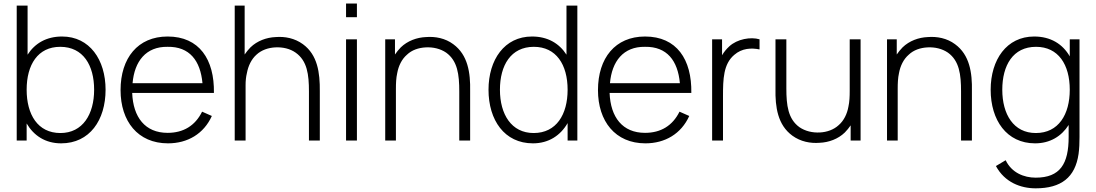

<svg xmlns="http://www.w3.org/2000/svg" viewBox="-20 -781 6092 1067"><path d="M325 -578.1C238.5 -578.1 174 -540.6 133.3 -477.1V-750H72.9V0H128.1V-94.8C167.7 -27.1 232.3 15.6 319.8 15.6C478.1 15.6 566.7 -113.5 566.7 -282.3C566.7 -449 478.1 -578.1 325 -578.1ZM315.6 -41.7C189.6 -41.7 128.1 -144.8 128.1 -282.3C128.1 -421.9 190.6 -520.8 314.6 -520.8C442.7 -520.8 503.1 -417.7 503.1 -282.3C503.1 -145.8 439.6 -41.7 315.6 -41.7Z M714.6 -264.6H1168.8C1171.9 -451 1087.5 -578.1 911.5 -578.1C745.8 -578.1 650 -458.3 650 -280.2C650 -107.3 745.8 15.6 913.5 15.6C1022.9 15.6 1112.5 -37.5 1157.3 -136.5L1103.1 -160.4C1064.6 -82.3 999 -42.7 911.5 -42.7C786.5 -42.7 719.8 -129.2 714.6 -264.6ZM911.5 -520.8C1033.3 -522.9 1093.8 -443.8 1105.2 -318.8H716.7C727.1 -439.6 790.6 -522.9 911.5 -520.8Z M1663.5 -535.4C1617.7 -568.8 1563.5 -579.2 1511.5 -575C1461.5 -572.9 1409.4 -554.2 1371.9 -517.7C1359.4 -505.2 1349 -491.7 1339.6 -478.1V-750H1284.4V0H1344.8V-308.3C1344.8 -331.2 1346.9 -354.2 1352.1 -375C1359.4 -414.6 1377.1 -452.1 1405.2 -477.1C1433.3 -503.1 1470.8 -515.6 1509.4 -517.7C1552.1 -519.8 1591.7 -510.4 1622.9 -488.5C1687.5 -442.7 1696.9 -366.7 1696.9 -272.9V0H1757.3V-274C1758.3 -377.1 1744.8 -476 1663.5 -535.4Z M1903.1 -761.5V-685.4H1963.5V-761.5ZM1903.1 -562.5H1963.5V0H1903.1Z M2499 -535.4C2454.2 -568.8 2399 -579.2 2346.9 -575C2296.9 -572.9 2244.8 -554.2 2207.3 -517.7C2194.8 -505.2 2184.4 -491.7 2175 -478.1V-562.5H2120.8V0H2180.2V-286.5C2180.2 -317.7 2181.2 -346.9 2187.5 -375C2194.8 -414.6 2212.5 -452.1 2241.7 -477.1C2268.8 -503.1 2306.2 -515.6 2345.8 -517.7C2387.5 -519.8 2427.1 -510.4 2459.4 -488.5C2522.9 -442.7 2532.3 -366.7 2532.3 -272.9V0H2592.7V-274C2594.8 -377.1 2580.2 -476 2499 -535.4Z M3128.1 -750V-477.1C3087.5 -540.6 3022.9 -578.1 2936.5 -578.1C2783.3 -578.1 2694.8 -449 2694.8 -282.3C2694.8 -113.5 2783.3 15.6 2941.7 15.6C3029.2 15.6 3094.8 -28.1 3134.4 -96.9V0H3188.5V-750ZM2945.8 -41.7C2821.9 -41.7 2758.3 -145.8 2758.3 -282.3C2758.3 -417.7 2818.8 -520.8 2946.9 -520.8C3070.8 -520.8 3134.4 -421.9 3134.4 -282.3C3134.4 -144.8 3071.9 -41.7 2945.8 -41.7Z M3367.7 -264.6H3821.9C3825 -451 3740.6 -578.1 3564.6 -578.1C3399 -578.1 3303.1 -458.3 3303.1 -280.2C3303.1 -107.3 3399 15.6 3566.7 15.6C3676 15.6 3765.6 -37.5 3810.4 -136.5L3756.2 -160.4C3717.7 -82.3 3652.1 -42.7 3564.6 -42.7C3439.6 -42.7 3372.9 -129.2 3367.7 -264.6ZM3564.6 -520.8C3686.5 -522.9 3746.9 -443.8 3758.3 -318.8H3369.8C3380.2 -439.6 3443.8 -522.9 3564.6 -520.8Z M4032.3 -522.9C4015.6 -507.3 4003.1 -491.7 3992.7 -474V-562.5H3937.5V0H3997.9V-244.8C3997.9 -341.7 4000 -425 4060.4 -476C4103.1 -513.5 4156.2 -515.6 4201 -506.3V-562.5C4152.1 -577.1 4077.1 -564.6 4032.3 -522.9Z M4702.1 -562.5V-276C4702.1 -245.8 4701 -215.6 4694.8 -187.5C4687.5 -147.9 4669.8 -110.4 4640.6 -85.4C4613.5 -60.4 4576 -46.9 4536.5 -44.8C4494.8 -42.7 4455.2 -52.1 4422.9 -74C4359.4 -119.8 4350 -195.8 4350 -289.6V-562.5H4289.6V-288.5C4287.5 -185.4 4302.1 -86.5 4383.3 -27.1C4429.2 6.2 4483.3 16.7 4535.4 12.5C4585.4 10.4 4637.5 -8.3 4675 -44.8C4687.5 -57.3 4697.9 -70.8 4707.3 -84.4V0H4762.5V-562.5Z M5287.5 -535.4C5242.7 -568.8 5187.5 -579.2 5135.4 -575C5085.4 -572.9 5033.3 -554.2 4995.8 -517.7C4983.3 -505.2 4972.9 -491.7 4963.5 -478.1V-562.5H4909.4V0H4968.8V-286.5C4968.8 -317.7 4969.8 -346.9 4976 -375C4983.3 -414.6 5001 -452.1 5030.2 -477.1C5057.3 -503.1 5094.8 -515.6 5134.4 -517.7C5176 -519.8 5215.6 -510.4 5247.9 -488.5C5311.5 -442.7 5320.8 -366.7 5320.8 -272.9V0H5381.2V-274C5383.3 -377.1 5368.8 -476 5287.5 -535.4Z M5925 -562.5V-467.7C5885.4 -536.5 5818.8 -578.1 5727.1 -578.1C5574 -578.1 5485.4 -449 5485.4 -282.3C5485.4 -113.5 5574 15.6 5732.3 15.6C5815.6 15.6 5879.2 -24 5918.8 -86.5V-19.8C5918.8 129.2 5871.9 206.3 5735.4 206.3C5670.8 206.3 5602.1 179.2 5568.8 109.4L5514.6 141.7C5563.5 232.3 5652.1 265.6 5735.4 265.6C5877.1 265.6 5955.2 205.2 5974 74C5978.1 43.8 5979.2 13.5 5979.2 -19.8V-562.5ZM5736.5 -41.7C5612.5 -41.7 5550 -145.8 5550 -282.3C5550 -417.7 5609.4 -520.8 5737.5 -520.8C5861.5 -520.8 5925 -421.9 5925 -282.3C5925 -144.8 5862.5 -41.7 5736.5 -41.7Z"/></svg>

Font: Manrope3 Light
Style: Regular
Weight: 300
Designer: Mikhail Sharanda
Foundry: Mikhail Sharanda
Version: Version 3.000;PS 003.000;hotconv 1.0.88;makeotf.lib2.5.64775